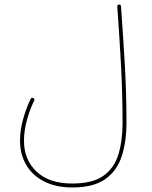

<svg xmlns="http://www.w3.org/2000/svg" viewBox="-20 -620 678 856"><path d="M69.3 7.3Q69.3 -41 83.7 -91.3Q98.1 -141.6 116.7 -178.7Q120.1 -186.5 128.4 -182.6Q136.2 -179.2 132.3 -170.9Q114.3 -135.3 100.6 -86.7Q86.9 -38.1 86.9 7.3Q86.9 92.3 143.1 145.3Q199.2 198.2 302.2 198.2Q391.1 198.2 439.7 164.6Q488.3 130.9 507.3 70.1Q526.4 9.3 526.4 -72.3Q526.4 -198.7 519.8 -323.5Q513.2 -448.2 502.9 -590.8Q502 -598.6 510.7 -599.6Q518.6 -600.6 519.5 -591.8Q529.8 -449.2 536.9 -324.2Q543.9 -199.2 543.9 -72.3Q543.9 10.7 522.9 75.9Q502 141.1 449.5 178.5Q397 215.8 302.2 215.8Q229.5 215.8 177.2 189.2Q125 162.6 97.2 115.7Q69.3 68.8 69.3 7.3Z"/></svg>

Font: Mikhak Thin
Style: Regular
Weight: 100
Designer: Amin Abedi
Version: Version 3.3